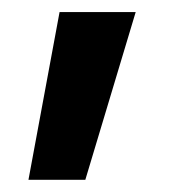

<svg xmlns="http://www.w3.org/2000/svg" viewBox="-20 -89 317 313"><path d="M119.1 204.1H26.4L77.1 -69.3H201.2Z"/></svg>

Font: Pretendard SemiBold
Style: Regular
Weight: 600
Designer: Base glyphs from Inter by Rasmus Andersson; Hangeul glyphs from Noto Sans CJK(Source Han Sans) by Jang Soo-young and Kan
Foundry: Kil Hyung-jin
Version: Version 1.309